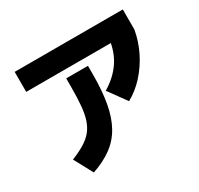

<svg xmlns="http://www.w3.org/2000/svg" viewBox="-159 -942 1198 1155"><g transform="rotate(-30 440.0 -365.0)"><path d="M110 -113.3Q162.2 -134.4 198.9 -156.7Q235.6 -178.9 258.9 -206.7Q282.2 -234.4 295.6 -273.3Q308.9 -312.2 313.9 -367.2Q318.9 -422.2 318.9 -498.9V-556.7H470V-498.9Q470 -383.3 454.4 -298.3Q438.9 -213.3 405 -152.8Q371.1 -92.2 315 -51.1Q258.9 -10 180 16.7ZM70 -606.7V-745.6H821.1V-606.7ZM487.8 -373.3Q566.7 -421.1 609.4 -485.6Q652.2 -550 661.1 -632.2L821.1 -606.7Q807.8 -530 773.3 -461.1Q738.9 -392.2 688.9 -337.2Q638.9 -282.2 577.8 -248.9Z"/></g></svg>

Font: Paperlogy 8 ExtraBold
Style: Regular
Weight: 800
Designer: redesigned by Lee Juim, glyphs from Gmarket Sans & Montserrat
Foundry: PT&
Version: Version 1.001